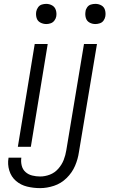

<svg xmlns="http://www.w3.org/2000/svg" viewBox="-20 -757 616 990"><path d="M472 -633Q483 -633 495 -637Q507 -641 514 -651Q521 -661 523 -672Q526 -689 521.5 -705Q517 -721 503 -729Q489 -737 472 -737Q460 -737 448.5 -733.5Q437 -730 429.5 -719.5Q422 -709 421 -698Q418 -681 422.5 -665Q427 -649 441 -641Q455 -633 472 -633ZM219 -633Q230 -633 241.5 -637Q253 -641 260.5 -651Q268 -661 270 -672Q273 -689 268 -705Q263 -721 249 -729Q235 -737 218 -737Q207 -737 195.5 -733.5Q184 -730 176.5 -719.5Q169 -709 167 -698Q164 -681 168.5 -665Q173 -649 187.5 -641Q202 -633 219 -633ZM187 213Q222 213 258.5 201Q295 189 323.5 161Q352 133 367 98Q382 63 387 27L480 -530H413L322 17Q318 43 308.5 67.5Q299 92 280.5 113Q262 134 237 143.5Q212 153 187 153Q166 153 146 148Q126 143 111.5 130Q97 117 92 97Q87 77 90 56H24V57Q18 90 28 122.5Q38 155 62.5 176Q87 197 119.5 205Q152 213 187 213ZM72 0H139L226 -530H159Z"/></svg>

Font: Iosevka Sparkle Light
Style: Italic
Weight: 300
Italic angle: -9°
Designer: Belleve Invis
Foundry: Belleve Invis
Version: Version 4.5.0; ttfautohint (v1.8.3)